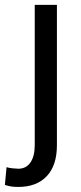

<svg xmlns="http://www.w3.org/2000/svg" viewBox="-57 -548 329 782"><path d="M84.5 -528.3H174.8V43.5Q174.8 126 133.3 169.7Q91.8 213.4 17.6 213.4Q2.4 213.4 -10.3 211.7Q-22.9 210 -37.1 205.1L-30.3 132.8Q-22.9 135.7 -6.1 137.5Q10.7 139.2 17.6 139.2Q49.3 139.2 66.9 113.8Q84.5 88.4 84.5 43.5Z"/></svg>

Font: Vazirmatn
Style: Regular
Weight: 400
Designer: Saber Rastikerdar
Foundry: Saber Rastikerdar
Version: Version 33.003;September 2, 2022;FontCreator 14.0.0.2862 64-